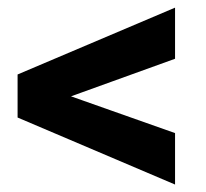

<svg xmlns="http://www.w3.org/2000/svg" viewBox="-20 -559 549 512"><path d="M137.2 -313.5 446.8 -204.1V-66.9L26.9 -245.6V-342.8ZM446.8 -402.3 137.2 -290.5 26.9 -263.2V-360.4L446.8 -538.6Z"/></svg>

Font: RobotoDEMO
Style: Regular
Weight: 400
Designer: Christian Robertson
Foundry: Google
Version: Version 2.136